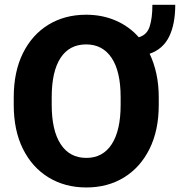

<svg xmlns="http://www.w3.org/2000/svg" viewBox="-20 -783 761 812"><path d="M651.4 -371.1V-339.4Q651.4 -231.4 612.3 -153.1Q573.2 -74.7 504.4 -32.5Q435.5 9.8 345.2 9.8Q254.9 9.8 185.5 -32.5Q116.2 -74.7 77.1 -153.1Q38.1 -231.4 38.1 -339.4V-371.1Q38.1 -479.5 76.9 -557.9Q115.7 -636.2 184.8 -678.5Q253.9 -720.7 344.2 -720.7Q412.6 -720.7 469.5 -696Q526.4 -671.4 566.9 -625.5Q601.1 -634.8 612.8 -670.4Q624.5 -706.1 624.5 -762.7H721.2Q721.2 -681.2 695.3 -628.2Q669.4 -575.2 612.8 -555.7Q631.3 -517.1 641.4 -470.7Q651.4 -424.3 651.4 -371.1ZM490.2 -339.4V-372.1Q490.2 -481 452.1 -538.1Q414.1 -595.2 344.2 -595.2Q273.4 -595.2 236.1 -538.1Q198.7 -481 198.7 -372.1V-339.4Q198.7 -231.4 236.6 -173.3Q274.4 -115.2 345.2 -115.2Q415 -115.2 452.6 -173.3Q490.2 -231.4 490.2 -339.4Z"/></svg>

Font: Vazirmatn FD ExtraBold
Style: Regular
Weight: 800
Designer: Saber Rastikerdar
Foundry: Saber Rastikerdar
Version: Version 33.003